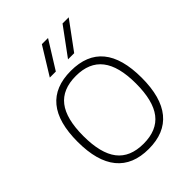

<svg xmlns="http://www.w3.org/2000/svg" viewBox="-221 -872 991 991"><g transform="rotate(-45 274.0 -376.5)"><path d="M40 -276Q40 -560 274 -560Q508 -560 508 -276Q508 -134 449 -62Q390 10 274 10Q158 10 99 -62Q40 -134 40 -276ZM466 -276Q466 -401 418.5 -462Q371 -523 274 -523Q176 -523 129 -462.5Q82 -402 82 -276Q82 -150 129 -89Q176 -28 274 -28Q372 -28 419 -89Q466 -150 466 -276ZM266 -763H311L217 -612H173ZM417 -763H462L351 -612H306Z"/></g></svg>

Font: Krub ExtraLight
Style: Regular
Weight: 275
Designer: Ekaluck Peanpanawate
Foundry: Cadson Demak Co.,Ltd.
Version: Version 1.000; ttfautohint (v1.6)